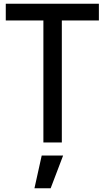

<svg xmlns="http://www.w3.org/2000/svg" viewBox="-20 -765 562 1031"><path d="M213 0V-655H11V-745H511V-655H312V0ZM165 246 204 70H319L252 246Z"/></svg>

Font: Pitagon Sans Text Medium
Style: Regular
Weight: 500
Designer: Travis Tran
Foundry: Pitagon
Version: Version 1.000; ttfautohint (v1.8.4.7-5d5b);gftools[0.9.26]